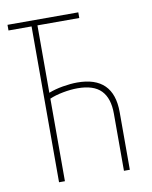

<svg xmlns="http://www.w3.org/2000/svg" viewBox="-81 -775 663 836"><g transform="rotate(-10 250.0 -357.0)"><path d="M112 0V-689H10V-714H323V-689H138V-391Q166 -402 201 -408Q236 -414 265 -414Q425 -414 425 -255V0H399V-253Q399 -321 366 -355Q333 -389 262 -389Q232 -389 197.5 -382.5Q163 -376 138 -365V0Z"/></g></svg>

Font: Noto Sans Mono ExtraCondensed Thin
Style: Regular
Weight: 100
Width: 2
Designer: Monotype Design Team
Foundry: Monotype Imaging Inc.
Version: Version 2.014; ttfautohint (v1.8.4.7-5d5b)